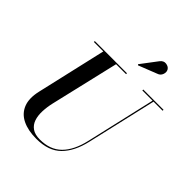

<svg xmlns="http://www.w3.org/2000/svg" viewBox="-267 -1152 1329 1329"><g transform="rotate(45 398.0 -487.0)"><path d="M588.5 -896 452.5 -842.5 447.5 -848.5 537 -967Q556 -992 581.2 -988.5Q606.5 -985 617 -968.5Q628.5 -950 620.2 -926.8Q612 -903.5 588.5 -896ZM122.5 -750H437.5V-741H340L222.5 -240Q211.5 -193 209.8 -149.8Q208 -106.5 219.5 -72.5Q231 -38.5 259 -18.8Q287 1 335.5 1Q436 1 494.8 -57.8Q553.5 -116.5 579.5 -230L697 -741H597V-750H795.5V-741H706.5L588.5 -230Q561.5 -112.5 497.5 -48.8Q433.5 15 315 15Q233.5 15 178 -12Q122.5 -39 100.5 -93.5Q78.5 -148 97.5 -230L215 -741H122.5Z"/></g></svg>

Font: Bodoni* 24pt Medium
Style: Italic
Weight: 500
Italic angle: -13°
Version: Version 2.3